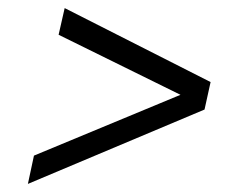

<svg xmlns="http://www.w3.org/2000/svg" viewBox="-20 -576 600 475"><path d="M140 -556 125 -490 468 -321 476 -362 64 -191 49 -121 486 -305 501 -373Z"/></svg>

Font: Roboto Serif 20pt Light
Style: Italic
Weight: 300
Italic angle: -10°
Version: Version 1.007